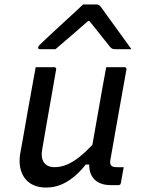

<svg xmlns="http://www.w3.org/2000/svg" viewBox="-20 -835 640 866"><path d="M141 -532Q162 -532 182.5 -532Q203 -532 225 -532Q228 -532 230 -530.5Q232 -529 233 -526.5Q234 -524 233 -521Q223 -462 212.5 -402.5Q202 -343 191.5 -284Q181 -225 171 -165Q163 -124 178 -102.5Q193 -81 227 -81Q248 -81 269.5 -88Q291 -95 314.5 -110Q338 -125 364.5 -149.5Q391 -174 421 -209L399 -93H367Q340 -59 311.5 -36Q283 -13 252.5 -1Q222 11 188 11Q154 11 129 -1Q104 -13 89.5 -34.5Q75 -56 70.5 -83Q66 -110 71 -141Q80 -190 88.5 -238.5Q97 -287 105.5 -336Q114 -385 123 -433Q128 -458 132 -482.5Q136 -507 141 -532ZM459 -532Q473 -532 486.5 -532Q500 -532 514 -532Q528 -532 541 -532Q545 -532 547 -530.5Q549 -529 550 -526.5Q551 -524 550 -520Q538 -454 526 -386Q514 -318 502 -251Q490 -184 479 -120Q476 -107 477 -99.5Q478 -92 482 -88Q486 -84 492 -82.5Q498 -81 507 -81Q510 -81 512.5 -81Q515 -81 518 -81Q521 -81 523 -81H538Q535 -63 531.5 -44.5Q528 -26 525 -9Q524 -4 521 -2Q518 0 514 0Q511 0 505 0Q499 0 492 0Q485 0 479 0Q452 0 432 -8.5Q412 -17 400 -32.5Q388 -48 384 -70Q380 -92 386 -120Q395 -171 403.5 -220.5Q412 -270 421 -320Q430 -370 439 -422Q448 -474 459 -532ZM355 -815Q370 -815 385 -815Q400 -815 415 -815Q423 -815 428 -811Q433 -807 443 -793Q449 -784 464 -763.5Q479 -743 498.5 -716Q518 -689 537.5 -662Q557 -635 573 -613Q554 -613 538 -613Q522 -613 504 -613Q493 -613 487.5 -615Q482 -617 476 -624Q465 -637 437 -673Q409 -709 366 -761L406 -740H353L402 -762Q342 -709 302 -674.5Q262 -640 230 -613H161Q157 -613 155 -614Q153 -615 152.5 -617.5Q152 -620 152 -622Q153 -626 157 -630.5Q161 -635 177 -650Q192 -664 216 -686.5Q240 -709 267.5 -734Q295 -759 318.5 -781Q342 -803 355 -815Z"/></svg>

Font: RecMonoLinear Nerd Font Mono
Style: Italic
Weight: 400
Italic angle: -10°
Monospace: yes
Version: Version 1.085; ttfautohint (v1.8.4.7-5d5b);Nerd Fonts 3.2.1